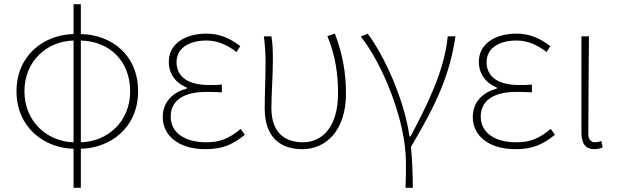

<svg xmlns="http://www.w3.org/2000/svg" viewBox="-20 -701 2953 919"><path d="M332 198H367V11C508 8 641 -90 641 -264C641 -439 513 -535 367 -538V-681H332V-538C192 -535 59 -438 59 -264C59 -91 192 8 332 11ZM97 -264C97 -411 207 -504 332 -507V-20C207 -23 97 -118 97 -264ZM603 -264C603 -117 493 -23 367 -20V-507C501 -504 603 -412 603 -264Z M963 13C1042 13 1092 -7 1152 -56L1132 -84C1076 -37 1032 -20 967 -20C863 -20 797 -67 797 -143C797 -217 855 -261 966 -261C991 -261 1011 -261 1042 -259V-296C1015 -294 1002 -294 982 -294C870 -294 825 -341 825 -403C825 -474 890 -507 967 -507C1022 -507 1066 -487 1112 -452L1130 -480C1084 -516 1033 -540 969 -540C869 -540 788 -494 788 -405C788 -350 819 -304 874 -282V-277C816 -262 759 -220 759 -141C759 -51 836 13 963 13Z M1428 13C1539 13 1636 -75 1636 -253C1636 -351 1620 -443 1583 -540L1547 -528C1587 -431 1598 -343 1598 -254C1598 -93 1522 -20 1430 -20C1351 -20 1279 -59 1279 -184C1279 -245 1286 -338 1286 -409C1286 -453 1286 -489 1279 -527H1243C1250 -474 1251 -438 1251 -396C1251 -325 1247 -254 1247 -183C1247 -38 1327 13 1428 13Z M1921 198H1956C1956 136 1953 62 1947 2C2073 -209 2134 -349 2160 -527H2123C2108 -364 2025 -199 1945 -48H1940C1915 -224 1821 -432 1740 -540L1707 -526C1807 -401 1923 -129 1923 78C1923 125 1923 147 1921 198Z M2447 13C2526 13 2576 -7 2636 -56L2616 -84C2560 -37 2516 -20 2451 -20C2347 -20 2281 -67 2281 -143C2281 -217 2339 -261 2450 -261C2475 -261 2495 -261 2526 -259V-296C2499 -294 2486 -294 2466 -294C2354 -294 2309 -341 2309 -403C2309 -474 2374 -507 2451 -507C2506 -507 2550 -487 2596 -452L2614 -480C2568 -516 2517 -540 2453 -540C2353 -540 2272 -494 2272 -405C2272 -350 2303 -304 2358 -282V-277C2300 -262 2243 -220 2243 -141C2243 -51 2320 13 2447 13Z M2824 13C2842 13 2855 9 2865 4L2858 -26C2845 -22 2837 -20 2827 -20C2810 -20 2796 -33 2796 -59C2796 -217 2798 -368 2799 -527H2763V-66C2763 -10 2786 13 2824 13Z"/></svg>

Font: Source Han Sans JP ExtraLight
Style: Regular
Weight: 250
Designer: Ryoko NISHIZUKA 西塚涼子 (kana, bopomofo & ideographs); Paul D. Hunt (Latin, Greek & Cyrillic); Sandoll Communications 산돌커뮤니
Foundry: Adobe
Version: Version 2.001;hotconv 1.0.107;makeotfexe 2.5.65593